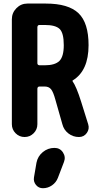

<svg xmlns="http://www.w3.org/2000/svg" viewBox="-20 -750 540 1051"><path d="M278.3 59.6Q308.6 59.6 324.7 84.5Q340.8 109.4 330.1 136.7L296.9 223.6Q287.1 249 264.6 264.6Q242.2 280.3 214.8 280.3Q191.4 280.3 176.8 262.2Q162.1 244.1 166 220.7L179.7 140.6Q186.5 105.5 214.4 82.5Q242.2 59.6 278.3 59.6ZM224.6 -392.6Q280.3 -392.6 304.7 -416Q329.1 -439.5 329.1 -502.9Q329.1 -569.3 306.6 -591.3Q284.2 -613.3 224.6 -613.3H196.3Q185.5 -613.3 184.6 -601.6V-404.3Q184.6 -393.6 196.3 -392.6ZM462.9 -69.3Q470.7 -43.9 455.1 -22Q439.5 0 412.1 0Q379.9 0 354.5 -19.5Q329.1 -39.1 321.3 -70.3L283.2 -204.1Q271.5 -247.1 259.3 -261.7Q247.1 -276.4 224.6 -276.4H196.3Q185.5 -276.4 184.6 -264.6V-70.3Q184.6 -41 164.1 -20.5Q143.6 0 114.7 0Q85.9 0 65.4 -20.5Q44.9 -41 44.9 -70.3V-644.5Q44.9 -679.7 69.8 -705.1Q94.7 -730.5 129.9 -730.5H230.5Q354.5 -730.5 409.7 -677.7Q464.8 -625 464.8 -502.9Q464.8 -362.3 377.9 -309.6Q377 -309.6 377 -307.6V-305.7Q398.4 -275.4 423.8 -194.3Z"/></svg>

Font: Rounded-X Mgen+ 2m bold
Style: Bold
Weight: 700
Designer: [Source Han Sans]
Ryoko NISHIZUKA  (kana & ideographs); Paul D. Hunt (Latin, Greek & Cyrillic); Wenlong ZHANG  (bopomofo
Version: Version 1.059.20150602